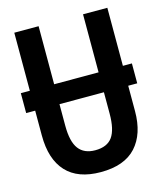

<svg xmlns="http://www.w3.org/2000/svg" viewBox="-109 -795 748 885"><g transform="rotate(-15 265.0 -352.0)"><path d="M263 10Q154 10 98.5 -50Q43 -110 43 -224V-342H0V-437H43V-714H159V-437H371V-714H487V-437H530V-342H487V-221Q487 -112 431.5 -51Q376 10 263 10ZM159 -239Q159 -163 185 -128.5Q211 -94 264 -94Q321 -94 346 -129Q371 -164 371 -240V-342H159Z"/></g></svg>

Font: Noto Sans Mono Condensed SemiBold
Style: Regular
Weight: 600
Width: 3
Designer: Monotype Design Team
Foundry: Monotype Imaging Inc.
Version: Version 2.014